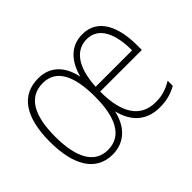

<svg xmlns="http://www.w3.org/2000/svg" viewBox="-110 -758 988 988"><g transform="rotate(-45 384.0 -264.5)"><path d="M558 -539C469 -539 418 -474 397 -391C379 -479 328 -539 237 -539C116 -539 49 -446 49 -265C49 -92 112 10 231 10C323 10 378 -52 397 -139C419 -49 475 10 575 10C625 10 664 -1 700 -22V-59C656 -33 622 -24 579 -24C471 -24 414 -106 415 -265H718V-300C718 -428 675 -539 558 -539ZM557 -505C645 -505 682 -415 681 -299H416C424 -442 480 -505 557 -505ZM237 -505C337 -505 378 -414 378 -265C378 -118 335 -24 231 -24C133 -24 87 -114 87 -265C87 -419 135 -505 237 -505Z"/></g></svg>

Font: Noto Sans Tamil Condensed ExtraLight
Style: Regular
Weight: 200
Width: 3
Designer: Jelle Bosma - Monotype Design Team
Foundry: Monotype Imaging Inc.
Version: Version 2.004